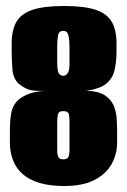

<svg xmlns="http://www.w3.org/2000/svg" viewBox="-20 -613 424 641"><path d="M194 8Q135 8 94.5 -8.5Q54 -25 33.5 -58Q13 -91 13 -140V-176Q13 -206 16.5 -230Q20 -254 33 -271Q44 -285 68.5 -296.5Q93 -308 135 -310Q93 -308 76 -314Q59 -320 43 -333Q24 -350 21.5 -381Q19 -412 19 -442V-468Q19 -512 34.5 -539.5Q50 -567 88 -580Q126 -593 194 -593Q262 -593 300 -580Q338 -567 353.5 -539.5Q369 -512 369 -468V-442Q369 -407 362.5 -379Q356 -351 334.5 -333.5Q313 -316 268 -310Q308 -309 329.5 -295Q351 -281 359.5 -260.5Q368 -240 369.5 -217Q371 -194 371 -174V-138Q371 -98 352.5 -65Q334 -32 295 -12Q256 8 194 8ZM191 -81Q205 -81 208.5 -89.5Q212 -98 212 -110V-209Q212 -223 209.5 -232.5Q207 -242 191 -242Q175 -242 173 -229.5Q171 -217 171 -208V-110Q171 -98 174.5 -89.5Q178 -81 191 -81ZM191 -360Q199 -360 205.5 -368Q212 -376 212 -400V-457Q212 -479 208.5 -494.5Q205 -510 191 -510Q176 -510 173.5 -493.5Q171 -477 171 -459V-402Q171 -385 173.5 -375.5Q176 -366 181 -363Q186 -360 191 -360Z"/></svg>

Font: Alumni Sans Black
Style: Regular
Weight: 900
Designer: Robert E. Leuschke
Foundry: Robert E. Leuschke
Version: Version 1.018